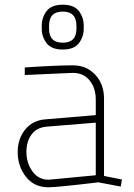

<svg xmlns="http://www.w3.org/2000/svg" viewBox="-20 -785 566 814"><path d="M85 -467V-499Q217 -508 289 -508Q347 -508 384 -468Q421 -428 421 -367V-39L497 -24L492 6L397 -12Q222 9 185 9Q125 9 90 -35.5Q55 -80 55 -140Q55 -197 87 -236Q119 -275 172 -279L386 -297V-363Q386 -412 360 -444Q334 -476 289 -476ZM386 -42V-265L177 -248Q135 -244 113.5 -214.5Q92 -185 92 -141Q92 -94 117.5 -58.5Q143 -23 186 -23ZM335 -676V-663Q335 -629 314.5 -602Q294 -575 246 -575Q198 -575 177.5 -602Q157 -629 157 -663V-676Q157 -711 177.5 -738Q198 -765 246 -765Q294 -765 314.5 -738Q335 -711 335 -676ZM188 -676V-663Q188 -604 246 -604Q304 -604 304 -663V-676Q304 -736 246 -736Q188 -736 188 -676Z"/></svg>

Font: TypoPRO Titillium Title
Style: Regular
Weight: 250
Designer: Campivisivi
Foundry: Accademia di Belle Arti di Urbino and students of MA course of Visual design
Version: 1.000